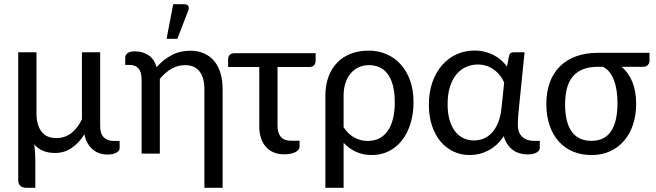

<svg xmlns="http://www.w3.org/2000/svg" viewBox="-20 -724 3094 905"><path d="M151.9 -477.5V-189Q151.9 -135.7 175 -104.5Q198.2 -73.2 245.1 -73.2Q286.1 -73.2 316.2 -96.7Q346.2 -120.1 366.2 -161.6V-477.5H452.1V-129.9Q452.1 -93.3 469.5 -76.4Q486.8 -59.6 516.1 -59.6H543.9V-24.9Q543.9 -13.7 528.8 -4.6Q513.7 4.4 486.8 4.4Q467.8 4.4 450.2 -1.2Q432.6 -6.8 418.2 -18.6Q403.8 -30.3 393.3 -48.1Q382.8 -65.9 377.9 -90.8Q351.6 -49.3 317.1 -26.1Q282.7 -2.9 239.7 -2.9Q207 -2.9 182.9 -13.2Q158.7 -23.4 141.6 -43Q144 -24.4 145.3 -5.1Q146.5 14.2 146.5 30.8V161.1H104Q85.4 161.1 75.7 151.6Q65.9 142.1 65.9 125V-477.5Z M570.3 0ZM1029.3 161.1H943.4V-304.2Q943.4 -357.4 920.7 -387.2Q897.9 -417 852.1 -417Q817.9 -417 788.3 -399.9Q758.8 -382.8 733.4 -352.5V0H647.5V-347.7Q647.5 -384.3 633.1 -401.1Q618.7 -418 589.8 -418H570.3V-452.6Q570.3 -463.9 580.6 -472.9Q590.8 -481.9 615.7 -481.9Q652.3 -481.9 679.7 -463.9Q707 -445.8 718.3 -407.7Q749.5 -442.9 788.8 -463.9Q828.1 -484.9 877 -484.9Q914.1 -484.9 942.6 -471.9Q971.2 -459 990.5 -435.3Q1009.8 -411.6 1019.5 -378.2Q1029.3 -344.7 1029.3 -304.2ZM765.1 -541 796.4 -704.1H849.6Q862.3 -704.1 867.4 -695.8Q872.6 -687.5 867.2 -673.8L815.9 -541Z M1055.2 -445.3Q1055.2 -456.5 1062.5 -464.8Q1069.8 -473.1 1084.5 -473.1H1467.8V-439Q1467.8 -424.3 1460 -416.3Q1452.1 -408.2 1437.5 -408.2H1288.1V-132.8Q1288.1 -97.7 1303.5 -79.1Q1318.8 -60.5 1353 -60.5H1392.1V-33.7Q1392.1 -24.9 1386.2 -17.8Q1380.4 -10.7 1370.6 -6.1Q1360.8 -1.5 1347.7 1Q1334.5 3.4 1319.8 3.4Q1291 3.4 1269 -6.1Q1247.1 -15.6 1232.2 -33.2Q1217.3 -50.8 1209.7 -75Q1202.1 -99.1 1202.1 -128.4V-408.2H1055.2Z M1513.7 -273.4Q1513.7 -321.8 1527.8 -360.8Q1542 -399.9 1568.4 -427.7Q1594.7 -455.6 1632.8 -470.5Q1670.9 -485.4 1718.8 -485.4Q1762.2 -485.4 1800.5 -469.2Q1838.9 -453.1 1867.4 -422.1Q1896 -391.1 1912.6 -345.9Q1929.2 -300.8 1929.2 -242.2Q1929.2 -189.5 1915.5 -143.8Q1901.9 -98.1 1876.5 -64.7Q1851.1 -31.2 1814.5 -12.2Q1777.8 6.8 1731.9 6.8Q1691.9 6.8 1658.4 -8.3Q1625 -23.4 1599.6 -50.8V161.1H1513.7ZM1599.6 -124Q1622.1 -90.3 1651.6 -75Q1681.2 -59.6 1712.4 -59.6Q1773.9 -59.6 1807.4 -106.9Q1840.8 -154.3 1840.8 -242.2Q1840.8 -288.6 1831.8 -321.8Q1822.8 -355 1806.6 -376.2Q1790.5 -397.5 1768.1 -407.2Q1745.6 -417 1718.8 -417Q1693.8 -417 1672.1 -407.5Q1650.4 -397.9 1634.3 -379.6Q1618.2 -361.3 1608.9 -334.5Q1599.6 -307.6 1599.6 -273.4Z M2466.3 3.9Q2447.3 3.9 2429.9 -1.2Q2412.6 -6.3 2397.9 -16.8Q2383.3 -27.3 2372.1 -43.7Q2360.8 -60.1 2354.5 -82.5Q2339.4 -59.1 2320.6 -42Q2301.8 -24.9 2280.8 -14.2Q2259.8 -3.4 2237.8 1.7Q2215.8 6.8 2193.8 6.8Q2153.3 6.8 2118.2 -9.5Q2083 -25.9 2057.1 -56.4Q2031.2 -86.9 2016.4 -130.9Q2001.5 -174.8 2001.5 -230.5Q2001.5 -289.1 2018.1 -336.4Q2034.7 -383.8 2063.7 -417Q2092.8 -450.2 2132.1 -468Q2171.4 -485.8 2216.8 -485.8Q2242.7 -485.8 2265.4 -480Q2288.1 -474.1 2307.4 -464.1Q2326.7 -454.1 2342.3 -440.2Q2357.9 -426.3 2369.6 -410.2L2379.4 -460Q2382.3 -477.5 2401.4 -477.5H2452.6L2426.8 -222.7Q2424.3 -199.2 2422.6 -177Q2420.9 -154.8 2420.9 -136.2Q2420.9 -115.7 2426.8 -101.3Q2432.6 -86.9 2442.9 -77.9Q2453.1 -68.8 2466.8 -64.5Q2480.5 -60.1 2496.1 -60.1H2524.4V-25.4Q2524.4 -14.2 2509.3 -5.1Q2494.1 3.9 2466.3 3.9ZM2213.9 -62Q2238.3 -62 2260 -71Q2281.7 -80.1 2299.1 -98.9Q2316.4 -117.7 2328.1 -146.5Q2339.8 -175.3 2343.8 -214.8L2356.4 -334.5Q2349.6 -351.1 2338.1 -366.5Q2326.7 -381.8 2311 -393.8Q2295.4 -405.8 2275.6 -412.8Q2255.9 -419.9 2231.9 -419.9Q2203.1 -419.9 2177.5 -408.7Q2151.9 -397.5 2132.3 -374.5Q2112.8 -351.6 2101.3 -316.4Q2089.8 -281.2 2089.8 -232.9Q2089.8 -188 2099.9 -155.8Q2109.9 -123.5 2127 -102.5Q2144 -81.5 2166.5 -71.8Q2189 -62 2213.9 -62Z M2909.7 -409.2Q2941.9 -382.8 2960.2 -338.9Q2978.5 -294.9 2978.5 -233.9Q2978.5 -181.2 2963.9 -137Q2949.2 -92.8 2921.9 -60.8Q2894.5 -28.8 2855.7 -11Q2816.9 6.8 2768.1 6.8Q2720.2 6.8 2681.2 -9.5Q2642.1 -25.9 2614 -56.9Q2585.9 -87.9 2570.6 -132.6Q2555.2 -177.2 2555.2 -233.9Q2555.2 -290 2571.3 -334.7Q2587.4 -379.4 2618.7 -410.6Q2649.9 -441.9 2695.3 -458.5Q2740.7 -475.1 2798.8 -475.1H3041.5V-435.1Q3041.5 -426.8 3033.9 -418Q3026.4 -409.2 3013.2 -409.2ZM2890.6 -237.8Q2890.6 -268.6 2886.5 -296.4Q2882.3 -324.2 2873.5 -346.9Q2864.7 -369.6 2851.6 -385.7Q2838.4 -401.9 2820.3 -409.2H2798.8Q2757.3 -409.2 2728 -397.5Q2698.7 -385.7 2679.9 -363.3Q2661.1 -340.8 2652.3 -307.6Q2643.6 -274.4 2643.6 -231.9Q2643.6 -147 2675 -103.5Q2706.5 -60.1 2767.6 -60.1Q2830.1 -60.1 2860.4 -105.7Q2890.6 -151.4 2890.6 -237.8Z"/></svg>

Font: Carlito
Style: Regular
Weight: 400
Designer: Lukasz Dziedzic
Foundry: tyPoland Lukasz Dziedzic
Version: Version 1.104